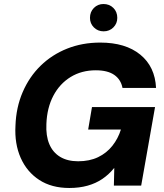

<svg xmlns="http://www.w3.org/2000/svg" viewBox="-20 -924 819 956"><path d="M325 12Q237 12 175.5 -28Q114 -68 83 -138Q52 -208 57 -298Q60 -389 93 -465.5Q126 -542 182.5 -597Q239 -652 314.5 -682Q390 -712 479 -712Q605 -712 678.5 -652Q752 -592 757 -486H590Q582 -528 549 -551Q516 -574 457 -574Q386 -574 331.5 -540.5Q277 -507 245.5 -447Q214 -387 211 -307Q208 -248 225.5 -206.5Q243 -165 279.5 -143Q316 -121 369 -121Q426 -121 468.5 -141.5Q511 -162 539.5 -198Q568 -234 582 -279H419L438 -391H752L683 0H547L549 -87H548Q522 -55 489.5 -33Q457 -11 416 0.5Q375 12 325 12ZM496 -768Q467 -768 447.5 -787.5Q428 -807 428 -835Q428 -865 447.5 -884.5Q467 -904 495 -904Q525 -904 544.5 -884.5Q564 -865 564 -835Q564 -807 544.5 -787.5Q525 -768 496 -768Z"/></svg>

Font: DM Sans 28pt Black
Style: Italic
Weight: 900
Italic angle: -10°
Version: Version 4.004;gftools[0.9.30]